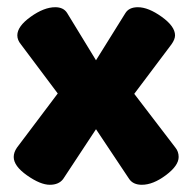

<svg xmlns="http://www.w3.org/2000/svg" viewBox="-20 -502 533 532"><path d="M18 -67Q18 -80 27 -93L140 -243L38 -379Q28 -391 28 -404Q28 -429 65 -455.5Q102 -482 133 -482Q156 -482 166 -466L246 -335L327 -465Q337 -482 362 -482Q391 -482 428 -455.5Q465 -429 465 -404Q465 -393 455 -379L352 -242L466 -93Q475 -82 475 -67Q475 -43 439.5 -16.5Q404 10 373 10Q349 10 338 -6L246 -144L155 -6Q143 10 118 10Q92 10 55 -16Q18 -42 18 -67Z"/></svg>

Font: Dosis
Style: ExtraBold
Weight: 800
Designer: EdgarTolentino, PabloImpallari, IginoMarini
Foundry: EdgarTolentino, PabloImpallari, IginoMarini
Version: Version 1.007